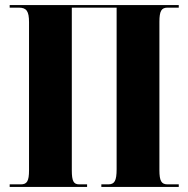

<svg xmlns="http://www.w3.org/2000/svg" viewBox="-20 -734 738 754"><path d="M18 0H322V-10H291C269 -10 262 -23 262 -65V-704H438V-70C438 -24 430 -10 405 -10H378V0H682V-10H638C614 -10 606 -23 606 -66V-648C606 -691 614 -704 638 -704H682V-714H18V-704H54C84 -704 94 -690 94 -647V-65C94 -23 86 -10 62 -10H18Z"/></svg>

Font: Noto Serif Display ExtraCondensed Black
Style: Regular
Weight: 900
Width: 2
Designer: Monotype Design Team
Foundry: Monotype Imaging Inc.
Version: Version 2.009